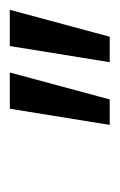

<svg xmlns="http://www.w3.org/2000/svg" viewBox="54 -795 244 392"><g transform="rotate(-90 176.0 -599.0)"><path d="M117 -497 150 -701H224L169 -497ZM245 -497 278 -701H352L297 -497Z"/></g></svg>

Font: Red Hat Display VF
Style: Italic
Weight: 300
Italic angle: -12°
Designer: Pentagram, MCKL
Foundry: Pentagram, MCKL
Version: Version 1.023